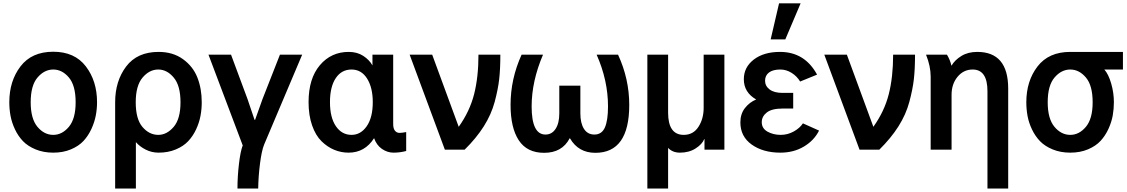

<svg xmlns="http://www.w3.org/2000/svg" viewBox="-20 -888 6688 1139"><path d="M162.1 -281.2Q162.1 -183.6 202.1 -135.7Q242.2 -87.9 295.9 -87.9Q348.6 -87.9 388.7 -135.7Q428.7 -183.6 428.7 -281.2Q428.7 -380.9 388.7 -428.2Q348.6 -475.6 295.9 -475.6Q243.2 -475.6 202.6 -428.2Q162.1 -380.9 162.1 -281.2ZM35.2 -281.2Q35.2 -407.2 101.6 -494.1Q168 -581.1 295.9 -581.1Q422.9 -581.1 489.3 -494.1Q555.7 -407.2 555.7 -281.2Q555.7 -242.2 548.3 -203.1Q541 -164.1 522.5 -123.5Q503.9 -83 475.6 -52.2Q447.3 -21.5 400.9 -2Q354.5 17.6 295.9 17.6Q238.3 17.6 191.9 -1.5Q145.5 -20.5 116.7 -50.3Q87.9 -80.1 68.8 -120.6Q49.8 -161.1 42.5 -200.7Q35.2 -240.2 35.2 -281.2Z M918.9 -87.9Q969.7 -87.9 1010.3 -135.3Q1050.8 -182.6 1050.8 -281.2Q1050.8 -379.9 1010.7 -427.7Q970.7 -475.6 918.9 -475.6Q866.2 -475.6 825.7 -427.7Q785.2 -379.9 785.2 -281.2Q785.2 -181.6 825.2 -134.8Q865.2 -87.9 918.9 -87.9ZM663.1 230.5V-281.2Q663.1 -407.2 728.5 -493.7Q793.9 -580.1 920.9 -580.1Q1005.9 -580.1 1065.4 -537.1Q1125 -494.1 1150.9 -428.2Q1176.8 -362.3 1176.8 -281.2Q1176.8 -240.2 1169.4 -200.7Q1162.1 -161.1 1143.6 -121.1Q1125 -81.1 1096.7 -50.8Q1068.4 -20.5 1022.9 -1.5Q977.5 17.6 920.9 17.6Q879.9 17.6 844.2 -0.5Q808.6 -18.6 786.1 -44.9V230.5Z M1216.8 -563.5H1350.6L1448.2 -300.8Q1454.1 -284.2 1469.2 -238.8Q1484.4 -193.4 1490.2 -176.8H1493.2Q1531.2 -283.2 1537.1 -299.8L1640.6 -563.5H1772.5L1546.9 -30.3Q1532.2 5.9 1522.5 82Q1512.7 158.2 1511.7 230.5H1388.7Q1388.7 160.2 1397.5 85Q1406.2 9.8 1419.9 -25.4Z M1810.5 -282.2Q1810.5 -421.9 1877.4 -501Q1944.3 -580.1 2048.8 -580.1Q2098.6 -580.1 2134.8 -556.6Q2170.9 -533.2 2189.5 -500V-563.5H2312.5V-152.3Q2312.5 -125 2323.2 -112.3Q2334 -99.6 2349.6 -99.6Q2363.3 -99.6 2389.6 -104.5V7.8Q2352.5 17.6 2314.5 17.6Q2278.3 17.6 2246.1 -4.4Q2213.9 -26.4 2199.2 -68.4Q2144.5 17.6 2047.9 17.6Q2003.9 17.6 1963.4 1Q1922.9 -15.6 1887.7 -49.8Q1852.5 -84 1831.5 -144Q1810.5 -204.1 1810.5 -282.2ZM1937.5 -282.2Q1937.5 -190.4 1972.7 -139.2Q2007.8 -87.9 2065.4 -87.9Q2120.1 -87.9 2155.8 -139.6Q2191.4 -191.4 2191.4 -282.2Q2191.4 -368.2 2157.7 -421.9Q2124 -475.6 2065.4 -475.6Q2005.9 -475.6 1971.7 -424.3Q1937.5 -373 1937.5 -282.2Z M2410.2 -563.5H2543.9L2701.2 -135.7Q2766.6 -227.5 2792.5 -329.1Q2818.4 -430.7 2818.4 -563.5H2948.2Q2948.2 -479.5 2941.4 -418.9Q2934.6 -358.4 2914.6 -283.7Q2894.5 -209 2850.1 -138.7Q2805.7 -68.4 2736.3 0H2619.1Z M3008.8 -265.6Q3008.8 -419.9 3074.2 -563.5H3201.2Q3133.8 -405.3 3133.8 -256.8Q3133.8 -89.8 3215.8 -89.8Q3253.9 -89.8 3275.9 -123.5Q3297.9 -157.2 3297.9 -214.8V-379.9H3422.9V-214.8Q3422.9 -157.2 3444.3 -123.5Q3465.8 -89.8 3505.9 -89.8Q3549.8 -89.8 3568.4 -131.8Q3586.9 -173.8 3586.9 -256.8Q3586.9 -411.1 3519.5 -563.5H3646.5Q3712.9 -419.9 3712.9 -265.6Q3712.9 18.6 3511.7 18.6Q3411.1 18.6 3361.3 -67.4H3359.4Q3314.5 18.6 3208 18.6Q3106.4 18.6 3057.6 -55.7Q3008.8 -129.9 3008.8 -265.6Z M3820.3 230.5V-563.5H3943.4V-219.7Q3943.4 -87.9 4036.1 -87.9Q4092.8 -87.9 4123.5 -135.7Q4154.3 -183.6 4154.3 -248V-563.5H4277.3V0H4159.2V-63.5H4158.2Q4145.5 -32.2 4106.4 -7.3Q4067.4 17.6 4013.7 17.6Q3969.7 17.6 3943.4 -10.7V230.5Z M4372.1 -162.1Q4372.1 -211.9 4398.9 -246.6Q4425.8 -281.2 4465.8 -297.9Q4392.6 -339.8 4392.6 -418Q4392.6 -489.3 4451.7 -534.7Q4510.7 -580.1 4607.4 -580.1Q4753.9 -580.1 4827.1 -445.3L4726.6 -404.3Q4708 -435.5 4676.3 -455.6Q4644.5 -475.6 4609.4 -475.6Q4565.4 -475.6 4542 -458Q4518.6 -440.4 4518.6 -409.2Q4518.6 -377.9 4545.4 -357.4Q4572.3 -336.9 4622.1 -336.9H4685.5V-244.1H4622.1Q4558.6 -244.1 4528.8 -220.7Q4499 -197.3 4499 -163.1Q4499 -126 4533.2 -106.9Q4567.4 -87.9 4611.3 -87.9Q4652.3 -87.9 4688.5 -107.9Q4724.6 -127.9 4743.2 -156.2L4838.9 -113.3Q4809.6 -54.7 4749 -18.6Q4688.5 17.6 4609.4 17.6Q4506.8 17.6 4439.5 -30.3Q4372.1 -78.1 4372.1 -162.1ZM4551.8 -654.3 4601.6 -868.2H4729.5L4638.7 -654.3Z M4870.1 -563.5H5003.9L5161.1 -135.7Q5226.6 -227.5 5252.4 -329.1Q5278.3 -430.7 5278.3 -563.5H5408.2Q5408.2 -479.5 5401.4 -418.9Q5394.5 -358.4 5374.5 -283.7Q5354.5 -209 5310.1 -138.7Q5265.6 -68.4 5196.3 0H5079.1Z M5473.6 -563.5H5597.7Q5616.2 -533.2 5624 -499H5625Q5644.5 -532.2 5683.6 -556.2Q5722.7 -580.1 5777.3 -580.1Q5960.9 -580.1 5960.9 -362.3V230.5H5837.9V-346.7Q5837.9 -475.6 5750 -475.6Q5696.3 -475.6 5660.6 -432.6Q5625 -389.6 5625 -326.2V0H5501V-433.6Q5501 -495.1 5473.6 -563.5Z M6068.4 -281.2Q6068.4 -407.2 6134.8 -493.7Q6201.2 -580.1 6329.1 -580.1H6641.6V-475.6H6531.2Q6555.7 -448.2 6571.8 -393.1Q6587.9 -337.9 6587.9 -281.2Q6587.9 -242.2 6581.1 -203.1Q6574.2 -164.1 6555.7 -123.5Q6537.1 -83 6508.8 -52.2Q6480.5 -21.5 6434.1 -2Q6387.7 17.6 6329.1 17.6Q6271.5 17.6 6225.1 -1.5Q6178.7 -20.5 6149.9 -50.3Q6121.1 -80.1 6102.1 -120.1Q6083 -160.2 6075.7 -200.2Q6068.4 -240.2 6068.4 -281.2ZM6195.3 -281.2Q6195.3 -183.6 6235.4 -135.7Q6275.4 -87.9 6329.1 -87.9Q6381.8 -87.9 6421.9 -135.7Q6461.9 -183.6 6461.9 -281.2Q6461.9 -380.9 6421.9 -428.2Q6381.8 -475.6 6329.1 -475.6Q6276.4 -475.6 6235.8 -428.2Q6195.3 -380.9 6195.3 -281.2Z"/></svg>

Font: Gothic A1
Style: Bold
Weight: 700
Version: Version 2.50